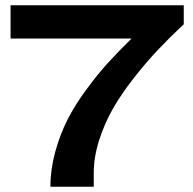

<svg xmlns="http://www.w3.org/2000/svg" viewBox="-20 -707 731 727"><path d="M170.9 0Q170.9 -65.9 189.2 -132.3Q207.5 -198.7 235.6 -253.9Q263.7 -309.1 306.2 -366.9Q348.6 -424.8 388.4 -468.5Q428.2 -512.2 478 -561H20V-687H675.8V-615.2Q621.6 -564.5 576.9 -517.1Q532.2 -469.7 485.6 -410.2Q439 -350.6 407.2 -294.9Q375.5 -239.3 355.2 -175.5Q335 -111.8 335 -51.8V0Z"/></svg>

Font: Archivo Expanded SemiBold
Style: Regular
Weight: 600
Width: 7
Designer: Hector Gatti
Foundry: Omnibus-Type
Version: Version 2.001